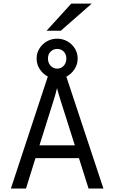

<svg xmlns="http://www.w3.org/2000/svg" viewBox="-20 -1082 656 1102"><path d="M42.5 0 254.5 -642.8Q226.4 -657.2 208.3 -684.8Q190.2 -712.2 190.2 -745.8Q190.2 -777.8 206.4 -803.7Q222.5 -829.6 249.3 -844.8Q276.1 -860 308 -860Q340 -860 366.8 -844.8Q393.6 -829.6 409.7 -803.7Q425.8 -777.8 425.8 -745.8Q425.8 -712.2 407.3 -684.4Q388.9 -656.5 360.8 -642L573.5 0H488.2L433.2 -174.2H183.5L129.2 0ZM206.5 -247.8H409.5L326.5 -509.4Q323 -521 316.4 -542.8Q309.9 -564.5 307.2 -576.5Q304.9 -564.5 298.8 -542.8Q292.8 -521 288.8 -509.4ZM308 -688Q330.4 -688 345.6 -704.3Q360.8 -720.6 360.8 -745.8Q360.8 -770.9 345.6 -786.1Q330.4 -801.2 308 -801.2Q286.5 -801.2 270.9 -786.1Q255.2 -770.9 255.2 -745.8Q255.2 -720.6 270.9 -704.3Q286.5 -688 308 -688ZM247.2 -905.5 389.2 -1061.5H506.8L328.8 -905.5Z"/></svg>

Font: Overpass Mono Light
Style: Regular
Weight: 300
Monospace: yes
Designer: Delve Withrington, Dave Bailey
Foundry: Delve Fonts LLC
Version: Version 4.000